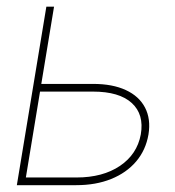

<svg xmlns="http://www.w3.org/2000/svg" viewBox="-20 -542 512 562"><path d="M90.8 -296.4H252.4Q309.6 -296.4 348.4 -278.3Q387.2 -260.3 404.5 -227.1Q421.9 -193.8 414.6 -148.4Q406.7 -102.5 378.4 -69.3Q350.1 -36.1 305.4 -18.1Q260.7 0 203.1 0H29.3L115.7 -522.5H138.2L55.7 -22.5H204.1Q280.8 -22.5 331.1 -56.4Q381.3 -90.3 392.1 -148.4Q402.3 -207 365.7 -240.5Q329.1 -273.9 252 -273.9H87.4Z"/></svg>

Font: Inter 28pt Thin
Style: Italic
Weight: 250
Italic angle: -9.3988°
Designer: Rasmus Andersson
Foundry: rsms
Version: Version 4.001;git-66647c0bb